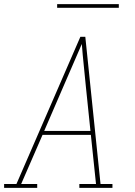

<svg xmlns="http://www.w3.org/2000/svg" viewBox="-38 -914 658 934"><path d="M-18 0V-19H42L353 -735H377L451 -19H509V0H348V-19H429L404 -258H169L65 -19H143V0ZM177 -277H402L380 -490Q375 -543 369.5 -595.5Q364 -648 360 -700Q337 -648 314.5 -595Q292 -542 269 -490ZM240 -876V-894H540V-876Z"/></svg>

Font: Iosevka Slab Thin Extended
Style: Italic
Weight: 100
Width: 7
Italic angle: -9°
Monospace: yes
Designer: Belleve Invis
Foundry: Belleve Invis
Version: Version 11.1.0; ttfautohint (v1.8.3)